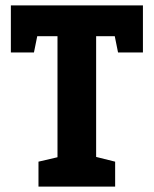

<svg xmlns="http://www.w3.org/2000/svg" viewBox="-20 -687 566 707"><path d="M334 0H191.7V-553.7H20V-667H506.3V-553.7H334ZM324 0 297.3 -118.3 404 -91.7V0ZM20 -493.7V-667H140L105 -493.7ZM506.3 -493.7H414.7L379.7 -667H506.3ZM121.7 0V-91.7L221.7 -115L201.7 0Z"/></svg>

Font: Epunda Slab Light
Style: Regular
Weight: 300
Designer: Simon Atzbach
Foundry: typofactur
Version: Version 1.102